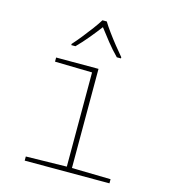

<svg xmlns="http://www.w3.org/2000/svg" viewBox="-113 -852 826 941"><g transform="rotate(15 300.0 -381.5)"><path d="M100 0V-21L307 -25V-503L118 -507V-528H333V-25L530 -21V0ZM174 -612Q193 -633 215 -660.5Q237 -688 257.5 -715.5Q278 -743 290 -763H312Q324 -743 344 -715.5Q364 -688 386 -660.5Q408 -633 426 -612V-606H405Q377 -634 349.5 -668.5Q322 -703 301 -731Q280 -703 251.5 -668.5Q223 -634 195 -606H174Z"/></g></svg>

Font: Noto Sans Mono Thin
Style: Regular
Weight: 100
Designer: Monotype Design Team
Foundry: Monotype Imaging Inc.
Version: Version 2.014